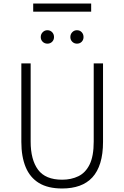

<svg xmlns="http://www.w3.org/2000/svg" viewBox="-20 -1061 708 1093"><path d="M334 12Q253 12 201.8 -19.2Q150.5 -50.5 126 -110Q101.5 -169.5 101.5 -253.5V-700H154.5V-255Q154.5 -152 196.5 -95Q238.5 -38 334 -38Q385.5 -38 426.2 -57.8Q467 -77.5 490.2 -124.8Q513.5 -172 513.5 -255V-700H566.5V-253.5Q566.5 -184.5 551 -134Q535.5 -83.5 505.8 -51.2Q476 -19 432.8 -3.5Q389.5 12 334 12ZM418 -812.5Q402.5 -812.5 391.5 -823.2Q380.5 -834 380.5 -850Q380.5 -866.5 391.5 -877.8Q402.5 -889 418 -889Q434.5 -889 445 -877.8Q455.5 -866.5 455.5 -850Q455.5 -834 445 -823.2Q434.5 -812.5 418 -812.5ZM250 -812.5Q234 -812.5 223 -823.2Q212 -834 212 -850Q212 -866.5 223.2 -877.8Q234.5 -889 249.5 -889Q266 -889 276.8 -877.8Q287.5 -866.5 287.5 -850Q287.5 -834 276.8 -823.2Q266 -812.5 250 -812.5ZM169 -994.5V-1041H499V-994.5Z"/></svg>

Font: Overpass ExtraLight
Style: Regular
Weight: 250
Designer: Delve Withrington, Dave Bailey, Thomas Jockin
Foundry: Delve Fonts LLC
Version: Version 4.000